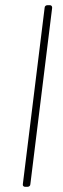

<svg xmlns="http://www.w3.org/2000/svg" viewBox="-20 -720 241 740"><path d="M77 0H86C92 0 97 -4 97 -10L181 -690C181 -696 178 -700 172 -700H163C157 -700 152 -696 152 -690L68 -10C67 -4 71 0 77 0Z"/></svg>

Font: Barlow Thin
Style: Italic
Weight: 250
Italic angle: -7°
Designer: Jeremy Tribby
Foundry: Tribby Type
Version: Version 1.422;hotconv 1.0.109;makeotfexe 2.5.65596